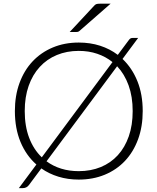

<svg xmlns="http://www.w3.org/2000/svg" viewBox="-20 -940 830 1013"><path d="M58.5 0ZM733 -354Q733 -272 708.5 -205.2Q684 -138.5 639.5 -91.2Q595 -44 532.8 -18.2Q470.5 7.5 395.5 7.5Q338 7.5 288.2 -7.8Q238.5 -23 198 -51.5L132.5 36.5Q126 45 117.8 48.8Q109.5 52.5 101 52.5H79.5L172 -72Q118 -119.5 88.2 -191Q58.5 -262.5 58.5 -354Q58.5 -435.5 83 -502.2Q107.5 -569 152 -616.2Q196.5 -663.5 258.5 -689.5Q320.5 -715.5 395.5 -715.5Q456 -715.5 508 -698.8Q560 -682 601.5 -650.5L657 -725Q662.5 -733 667.2 -736.5Q672 -740 681.5 -740H709L626.5 -629Q677 -581 705 -511.5Q733 -442 733 -354ZM110.5 -354Q110.5 -274 134 -212.5Q157.5 -151 200.5 -110L573.5 -612.5Q538 -641 493.2 -656.2Q448.5 -671.5 395.5 -671.5Q332.5 -671.5 280 -649.8Q227.5 -628 189.8 -587Q152 -546 131.2 -487Q110.5 -428 110.5 -354ZM680 -354Q680 -430 658.5 -489.5Q637 -549 598 -590.5L225.5 -89Q260 -63.5 302.8 -50.2Q345.5 -37 395.5 -37Q459 -37 511.5 -58.5Q564 -80 601.5 -121Q639 -162 659.5 -220.8Q680 -279.5 680 -354ZM563.5 -920.5 399.5 -777Q395 -773 390.5 -772Q386 -771 380 -771H347.5L476.5 -909.5Q482.5 -916.5 488.8 -918.5Q495 -920.5 507 -920.5Z"/></svg>

Font: Lato Light
Style: Regular
Weight: 300
Designer: Lukasz Dziedzic
Foundry: tyPoland Lukasz Dziedzic
Version: Version 2.007; 2014-02-27